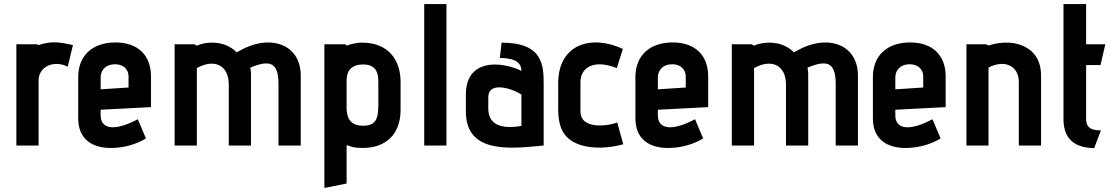

<svg xmlns="http://www.w3.org/2000/svg" viewBox="-20 -720 5512 950"><path d="M171 0V-322C171 -392 248 -424 315 -390L341 -497C288 -508 241 -521 171 -497L163 -501H61V0Z M727 -190V-342C727 -447 662 -510 551 -510C442 -510 367 -449 367 -339V-134C367 -30 438 15 537 12C594 11 655 -6 702 -35L662 -130C541 -66 478 -84 478 -149V-177ZM616 -287 478 -278V-338C478 -363 494 -402 550 -402C585 -402 616 -382 616 -340Z M1468 0V-346C1468 -493 1333 -548 1193 -483C1191 -482 1165 -469 1151 -461C1095 -519 1005 -517 954 -494L941 -501H844V0H954V-383C1039 -431 1112 -399 1112 -301V0H1222V-356C1222 -363 1220 -380 1218 -385L1235 -392C1321 -424 1358 -405 1358 -304V0Z M1695 188V-2C1714 3 1723 12 1776 12C1884 12 1962 -51 1962 -176V-315C1962 -424 1901 -509 1772 -509C1740 -509 1706 -499 1695 -494L1689 -501H1585V210ZM1852 -202C1852 -132 1840 -98 1776 -98C1708 -98 1695 -143 1695 -188V-324C1695 -370 1720 -401 1776 -401C1833 -401 1852 -369 1852 -319Z M2189 0V-700H2079V0Z M2670 -298C2670 -394 2670 -509 2462 -509L2453 -433C2503 -433 2560 -424 2560 -369C2525 -388 2425 -420 2354 -385C2313 -365 2285 -324 2285 -252V-169C2285 45 2511 15 2670 0ZM2560 -97C2439 -76 2396 -118 2396 -183V-238C2396 -324 2523 -278 2560 -252Z M3034 -114C2999 -99 2852 -73 2852 -169V-314C2852 -382 2913 -430 3032 -383L3062 -478C2907 -550 2742 -503 2742 -308V-180C2742 -79 2775 -28 2854 -2C2915 17 2993 13 3064 -6Z M3484 -190V-342C3484 -447 3419 -510 3308 -510C3199 -510 3124 -449 3124 -339V-134C3124 -30 3195 15 3294 12C3351 11 3412 -6 3459 -35L3419 -130C3298 -66 3235 -84 3235 -149V-177ZM3373 -287 3235 -278V-338C3235 -363 3251 -402 3307 -402C3342 -402 3373 -382 3373 -340Z M4225 0V-346C4225 -493 4090 -548 3950 -483C3948 -482 3922 -469 3908 -461C3852 -519 3762 -517 3711 -494L3698 -501H3601V0H3711V-383C3796 -431 3869 -399 3869 -301V0H3979V-356C3979 -363 3977 -380 3975 -385L3992 -392C4078 -424 4115 -405 4115 -304V0Z M4659 -190V-342C4659 -447 4594 -510 4483 -510C4374 -510 4299 -449 4299 -339V-134C4299 -30 4370 15 4469 12C4526 11 4587 -6 4634 -35L4594 -130C4473 -66 4410 -84 4410 -149V-177ZM4548 -287 4410 -278V-338C4410 -363 4426 -402 4482 -402C4517 -402 4548 -382 4548 -340Z M5131 0V-346C5131 -422 5096 -468 5046 -491C4982 -521 4911 -508 4872 -495L4859 -501H4762V0H4871V-386C4956 -429 5021 -390 5021 -315V0Z M5427 -75C5387 -75 5354 -83 5354 -132V-398H5425L5449 -501H5354V-700H5242V-132C5242 -54 5275 11 5394 13Z"/></svg>

Font: Advent Pro
Style: Bold
Weight: 700
Designer: Andreas Kalpakidis
Foundry: Andreas Kalpakidis
Version: Version 2.002 2008